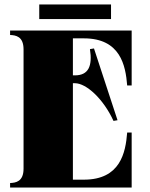

<svg xmlns="http://www.w3.org/2000/svg" viewBox="-20 -836 669 856"><path d="M354 -665C517 -665 540 -544 547 -455H567V-700H25V-680C50 -679 85 -674 85 -616V-84C85 -26 50 -21 25 -20V0H567V-245H547C540 -156 517 -35 354 -35H305V-465H314C365 -465 441 -395 486 -297L504 -300L399 -620L381 -617C393 -541 374 -500 314 -500H305V-665ZM155 -816V-751H475V-816Z"/></svg>

Font: Sprat Condensed Black
Style: Regular
Weight: 900
Designer: Ethan Nakache
Foundry: Collletttivo
Version: Version 2.000;Glyphs 3.2 (3217)